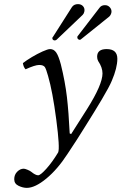

<svg xmlns="http://www.w3.org/2000/svg" viewBox="-20 -677 589 931"><path d="M520 -615Q517 -603 509 -596L372 -486Q370 -484 366 -484Q362 -484 358 -488Q354 -492 355 -497Q355 -500 356 -501L463 -640Q472 -652 489 -652Q504 -652 513.5 -640.5Q523 -629 520 -615ZM389 -621Q387 -611 381 -605L254 -484Q250 -481 245 -481Q240 -481 236.5 -484.5Q233 -488 234 -494Q234 -496 236 -497L329 -643Q339 -657 358 -657Q374 -657 383 -646.5Q392 -636 389 -621ZM353 0 307 70Q259 144 204.5 189Q150 234 110 234Q91 234 70 224Q49 214 49 192Q49 170 63.5 155.5Q78 141 95 141Q101 141 113 146Q125 151 130 155Q152 173 165 173Q176 173 204.5 141.5Q233 110 262 62Q271 42 253 -96Q235 -234 213 -309Q204 -341 198 -351Q191 -362 170 -362Q150 -362 104 -341Q94 -351 91 -371Q109 -385 135 -400.5Q161 -416 186.5 -427.5Q212 -439 223 -439Q241 -439 252.5 -422.5Q264 -406 275 -365Q296 -280 304.5 -206.5Q313 -133 318 -30L325 -27L402 -148Q477 -267 477 -321Q477 -350 456 -381Q451 -390 451 -402Q451 -439 497 -439Q549 -439 549 -392Q549 -348 522 -285Q510 -256 474 -195.5Q438 -135 395.5 -67.5Q353 0 353 0Z"/></svg>

Font: Linux Libertine O
Style: Italic
Weight: 400
Italic angle: -12°
Designer: Philipp H. Poll
Foundry: Philipp H. Poll
Version: Version 5.1.6